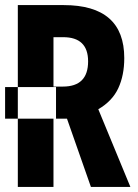

<svg xmlns="http://www.w3.org/2000/svg" viewBox="-20 -734 540 754"><path d="M0 -268V-392H200V-268ZM50 0H190V-268H243L337 0H492L366 -305Q421 -337 444.5 -387.5Q468 -438 468 -506Q468 -714 230 -714H50ZM190 -394V-588H228Q326 -588 326 -493Q326 -394 227 -394Z"/></svg>

Font: Noto Sans Mono Condensed Extra
Style: Regular
Weight: 800
Width: 3
Designer: Monotype Design Team
Foundry: Monotype Imaging Inc.
Version: Version 1.900